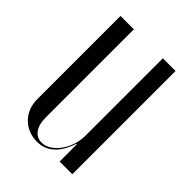

<svg xmlns="http://www.w3.org/2000/svg" viewBox="-156 -570 651 651"><g transform="rotate(45 169.5 -244.0)"><path d="M237 -83H239V0H300V-495H239V-122C239 -61 195 -2 151 -2C119 -2 100 -28 100 -73V-495H36V-95C36 -36 79 7 137 7C184 7 217 -23 237 -83Z"/></g></svg>

Font: Moniqa Display
Style: Regular
Weight: 400
Designer: Rajesh Rajput
Foundry: Rajesh Rajput
Version: Version 1.000